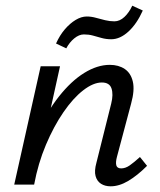

<svg xmlns="http://www.w3.org/2000/svg" viewBox="-20 -649 563 675"><path d="M369 6Q349 6 335 -3Q321 -12 316 -30Q311 -48 319 -77L371 -285Q379 -317 372 -338Q365 -359 338 -359Q308 -359 272.5 -331.5Q237 -304 203 -254.5Q169 -205 141.5 -140Q114 -75 100 0H49Q73 -99 108.5 -177Q144 -255 187 -309.5Q230 -364 276 -392.5Q322 -421 366 -421Q397 -421 418.5 -406.5Q440 -392 447 -362Q454 -332 441 -285L391 -97Q386 -78 389 -67.5Q392 -57 406 -57Q421 -57 436 -67.5Q451 -78 472 -97L497 -66Q463 -32 431 -13Q399 6 369 6ZM30 0 123 -416H191L99 0ZM213 -479 177 -496Q190 -525 208 -546Q226 -567 246 -579Q266 -591 285 -591Q301 -591 317 -586.5Q333 -582 349.5 -578Q366 -574 382 -574Q401 -574 417.5 -589.5Q434 -605 445 -629L482 -612Q461 -565 431.5 -538Q402 -511 371 -511Q353 -511 337 -515.5Q321 -520 306.5 -524Q292 -528 275 -528Q258 -528 241 -514Q224 -500 213 -479Z"/></svg>

Font: Ysabeau Infant Medium
Style: Italic
Weight: 500
Italic angle: -12°
Designer: Christian Thalmann (Catharsis Fonts)
Version: Version 2.001;gftools[0.9.30]; featfreeze: ss01,ss02,lnum